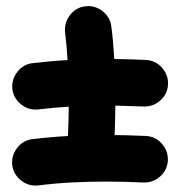

<svg xmlns="http://www.w3.org/2000/svg" viewBox="-20 -590 556 612"><path d="M19.5 -305.7Q16.1 -335.9 35.2 -360.6Q54.2 -385.3 84 -388.7Q112.3 -392.1 140.1 -394.5Q168 -397 195.3 -398.4Q192.9 -443.4 187.5 -486.3Q184.1 -516.6 202.9 -541.5Q221.7 -566.4 252 -569.8Q282.2 -573.7 306.9 -554.4Q331.5 -535.2 335 -504.9Q338.4 -478.5 340.6 -452.9Q342.8 -427.2 344.2 -401.9Q394 -401.4 444.8 -398.9Q475.6 -397.5 496.1 -374.5Q516.6 -351.6 515.6 -321.3Q514.2 -290.5 491.2 -270Q468.3 -249.5 438 -250.5Q392.1 -252.4 347.7 -253.4Q347.2 -198.7 344.7 -144Q343.3 -113.3 320.6 -93Q297.9 -72.8 267.6 -73.7Q236.8 -75.2 216.1 -97.9Q195.3 -120.6 196.3 -150.9Q198.7 -200.7 199.2 -250Q150.4 -247.1 102.5 -241.2Q72.3 -237.8 47.9 -256.8Q23.4 -275.9 19.5 -305.7ZM19 -63.5Q15.6 -93.8 34.7 -118.4Q53.7 -143.1 83.5 -146.5Q144 -153.8 201.7 -156.7Q259.3 -159.7 316.4 -159.7Q379.9 -159.7 444.3 -156.7Q475.1 -155.3 495.6 -132.3Q516.1 -109.4 515.1 -79.1Q513.7 -48.3 490.7 -27.8Q467.8 -7.3 437.5 -8.3Q376 -11.2 316.4 -11.2Q262.7 -11.2 210 -8.5Q157.2 -5.9 102.1 1Q71.8 4.4 47.4 -14.6Q22.9 -33.7 19 -63.5Z"/></svg>

Font: Mikhak-DS2-FD ExtraBold
Style: Regular
Weight: 800
Designer: Amin Abedi
Version: Version 3.2